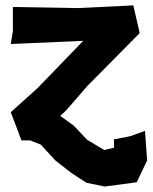

<svg xmlns="http://www.w3.org/2000/svg" viewBox="-20 -511 561 704"><path d="M27.3 -485.4V-397.5L19.5 -349.6L285.2 -361.3L117.2 -187.5L19.5 -99.6L58.6 3.9H90.8L129.9 19.5L182.6 77.1L240.2 122.1L296.9 159.2L364.3 172.9L481.4 157.2L519.5 77.1L511.7 -31.2L458 -11.7L397.5 0L398.4 30.3L362.3 39.1L298.8 1L251 -49.8L201.2 -85.9L223.6 -107.4L300.8 -196.3L492.2 -389.6L468.8 -491.2L265.6 -481.4Z"/></svg>

Font: MaokenAssortedSans-TC
Style: Regular
Weight: 500
Version: Version 0.83